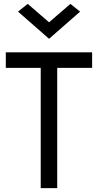

<svg xmlns="http://www.w3.org/2000/svg" viewBox="-20 -970 505 990"><path d="M233 -855 343 -950 393 -910 233 -770 73 -910 123 -950ZM10 -620V-700H455V-620H275V0H190V-620Z"/></svg>

Font: Von Book
Style: Regular
Weight: 400
Version: Version 4.000; ttfautohint (v1.8.4.7-5d5b)